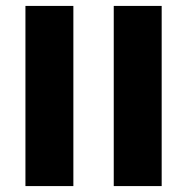

<svg xmlns="http://www.w3.org/2000/svg" viewBox="-20 -629 640 649"><path d="M364.5 -609H526.5V0H364.5ZM66 -609H228V0H66Z"/></svg>

Font: JuliaMono Black
Style: Italic
Weight: 900
Italic angle: -9°
Monospace: yes
Designer: cormullion
Foundry: corm
Version: Version 0.057; ttfautohint (v1.8.4)